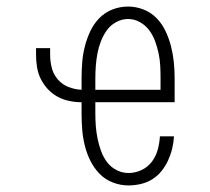

<svg xmlns="http://www.w3.org/2000/svg" viewBox="-20 -558 640 586"><path d="M372 8Q348 8 324.5 -1Q301 -10 284 -27.5Q267 -45 256 -67Q245 -89 239 -113Q233 -137 231 -161.5Q229 -186 229 -210V-246Q210 -246 191 -250Q172 -254 155.5 -263Q139 -272 126 -286Q113 -300 104.5 -317Q96 -334 93 -353Q90 -372 90 -391V-411H133V-391Q133 -371 138 -351Q143 -331 156.5 -315.5Q170 -300 189 -292.5Q208 -285 229 -284V-320Q229 -344 231 -368.5Q233 -393 239 -416.5Q245 -440 255.5 -462.5Q266 -485 283 -502.5Q300 -520 323 -529Q346 -538 371 -538Q395 -538 418 -529Q441 -520 458 -502.5Q475 -485 485.5 -462.5Q496 -440 502 -416.5Q508 -393 510.5 -368.5Q513 -344 513 -320V-246H271V-210Q271 -191 272.5 -172Q274 -153 278 -134Q282 -115 288.5 -97Q295 -79 306.5 -63.5Q318 -48 335.5 -39Q353 -30 372 -30Q393 -30 412 -39Q431 -48 443.5 -64.5Q456 -81 461.5 -101.5Q467 -122 468 -142H511Q510 -123 505.5 -104.5Q501 -86 493 -68.5Q485 -51 473 -36Q461 -21 445 -11Q429 -1 410 3.5Q391 8 372 8ZM470 -284V-320Q470 -339 469 -358Q468 -377 464 -395.5Q460 -414 453.5 -432Q447 -450 435.5 -465.5Q424 -481 407 -490.5Q390 -500 371 -500Q352 -500 334.5 -490.5Q317 -481 306 -465.5Q295 -450 288 -432Q281 -414 277.5 -395.5Q274 -377 272.5 -358Q271 -339 271 -320V-284Z"/></svg>

Font: Iosevka Curly Slab XLtEx
Style: Regular
Weight: 200
Width: 7
Monospace: yes
Designer: Belleve Invis
Foundry: Belleve Invis
Version: Version 11.1.0; ttfautohint (v1.8.3)